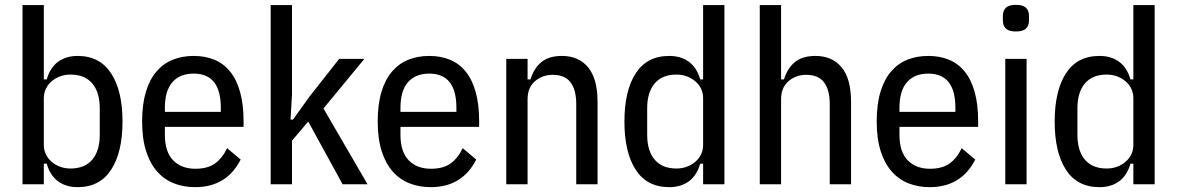

<svg xmlns="http://www.w3.org/2000/svg" viewBox="-20 -761 4862 793"><path d="M73 -740H161V-433H173Q187 -482 220 -506Q253 -530 301 -530Q392 -530 439 -458Q486 -386 486 -259Q486 -132 439 -60Q392 12 301 12Q253 12 220 -12Q187 -36 173 -85H161V0H73ZM271 -65Q330 -65 361 -101.5Q392 -138 392 -204V-314Q392 -380 361 -416.5Q330 -453 271 -453Q248 -453 228 -445.5Q208 -438 193 -425Q178 -412 169.5 -394.5Q161 -377 161 -356V-162Q161 -141 169.5 -123.5Q178 -106 193 -93Q208 -80 228 -72.5Q248 -65 271 -65Z M786 12Q739 12 699 -3.5Q659 -19 629.5 -52Q600 -85 583.5 -136.5Q567 -188 567 -259Q567 -330 582.5 -381.5Q598 -433 626.5 -466Q655 -499 694 -514.5Q733 -530 780 -530Q827 -530 865 -514.5Q903 -499 930 -466Q957 -433 971.5 -381.5Q986 -330 986 -259V-237H661V-204Q661 -134 695 -99Q729 -64 787 -64Q837 -64 867.5 -85.5Q898 -107 918 -149L974 -102Q916 12 786 12ZM780 -457Q723 -457 692 -421.5Q661 -386 661 -316V-299H892V-316Q892 -457 780 -457Z M1098 -740H1186V-370L1180 -267H1190L1259 -363L1381 -518H1485L1316 -313L1498 0H1395L1253 -259L1186 -180V0H1098Z M1759 12Q1712 12 1672 -3.5Q1632 -19 1602.5 -52Q1573 -85 1556.5 -136.5Q1540 -188 1540 -259Q1540 -330 1555.5 -381.5Q1571 -433 1599.5 -466Q1628 -499 1667 -514.5Q1706 -530 1753 -530Q1800 -530 1838 -514.5Q1876 -499 1903 -466Q1930 -433 1944.5 -381.5Q1959 -330 1959 -259V-237H1634V-204Q1634 -134 1668 -99Q1702 -64 1760 -64Q1810 -64 1840.5 -85.5Q1871 -107 1891 -149L1947 -102Q1889 12 1759 12ZM1753 -457Q1696 -457 1665 -421.5Q1634 -386 1634 -316V-299H1865V-316Q1865 -457 1753 -457Z M2071 0V-518H2159V-433H2171Q2185 -479 2216 -504.5Q2247 -530 2301 -530Q2370 -530 2409 -483Q2448 -436 2448 -340V0H2360V-331Q2360 -390 2336.5 -421Q2313 -452 2263 -452Q2220 -452 2189.5 -425.5Q2159 -399 2159 -351V0Z M2884 -85H2872Q2858 -36 2825 -12Q2792 12 2744 12Q2652 12 2605.5 -60Q2559 -132 2559 -259Q2559 -386 2605.5 -458Q2652 -530 2744 -530Q2792 -530 2825 -506Q2858 -482 2872 -433H2884V-740H2972V0H2884ZM2774 -65Q2797 -65 2817 -72.5Q2837 -80 2852 -93Q2867 -106 2875.5 -123.5Q2884 -141 2884 -162V-356Q2884 -377 2875.5 -394.5Q2867 -412 2852 -425Q2837 -438 2817 -445.5Q2797 -453 2774 -453Q2715 -453 2684 -416.5Q2653 -380 2653 -314V-204Q2653 -138 2684 -101.5Q2715 -65 2774 -65Z M3118 -740H3206V-433H3218Q3232 -479 3263 -504.5Q3294 -530 3348 -530Q3417 -530 3456 -483Q3495 -436 3495 -340V0H3407V-331Q3407 -390 3383.5 -421Q3360 -452 3310 -452Q3267 -452 3236.5 -425.5Q3206 -399 3206 -351V0H3118Z M3820 12Q3773 12 3733 -3.5Q3693 -19 3663.5 -52Q3634 -85 3617.5 -136.5Q3601 -188 3601 -259Q3601 -330 3616.5 -381.5Q3632 -433 3660.5 -466Q3689 -499 3728 -514.5Q3767 -530 3814 -530Q3861 -530 3899 -514.5Q3937 -499 3964 -466Q3991 -433 4005.5 -381.5Q4020 -330 4020 -259V-237H3695V-204Q3695 -134 3729 -99Q3763 -64 3821 -64Q3871 -64 3901.5 -85.5Q3932 -107 3952 -149L4008 -102Q3950 12 3820 12ZM3814 -457Q3757 -457 3726 -421.5Q3695 -386 3695 -316V-299H3926V-316Q3926 -457 3814 -457Z M4176 -631Q4147 -631 4134.5 -643Q4122 -655 4122 -677V-695Q4122 -717 4134.5 -729Q4147 -741 4176 -741Q4205 -741 4217.5 -729Q4230 -717 4230 -695V-677Q4230 -655 4217.5 -643Q4205 -631 4176 -631ZM4132 -518H4220V0H4132Z M4661 -85H4649Q4635 -36 4602 -12Q4569 12 4521 12Q4429 12 4382.5 -60Q4336 -132 4336 -259Q4336 -386 4382.5 -458Q4429 -530 4521 -530Q4569 -530 4602 -506Q4635 -482 4649 -433H4661V-740H4749V0H4661ZM4551 -65Q4574 -65 4594 -72.5Q4614 -80 4629 -93Q4644 -106 4652.5 -123.5Q4661 -141 4661 -162V-356Q4661 -377 4652.5 -394.5Q4644 -412 4629 -425Q4614 -438 4594 -445.5Q4574 -453 4551 -453Q4492 -453 4461 -416.5Q4430 -380 4430 -314V-204Q4430 -138 4461 -101.5Q4492 -65 4551 -65Z"/></svg>

Font: IBM Plex Sans Cond Text
Style: Regular
Weight: 450
Width: 3
Designer: Mike Abbink, Paul van der Laan, Pieter van Rosmalen
Foundry: Bold Monday
Version: Version 1.3